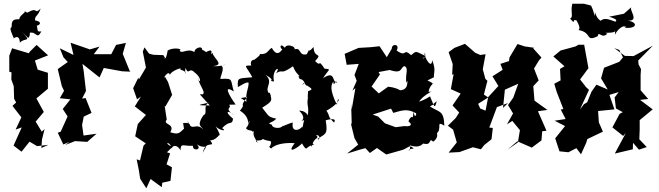

<svg xmlns="http://www.w3.org/2000/svg" viewBox="-20 -797 3549 1034"><path d="M203 0 206 -45 220 -102 205 -88 172 -142 216 -194 176 -267C197 -284 217 -302 238 -319V-405L183 -422L168 -471L239 -499L177 -555L139 -517L136 -510L45 -537L30 -497V-411L42 -407L41 -369L54 -333L56 -265L67 -245L47 -227L95 -165L64 -99L97 -111L53 -13L96 20L139 -34L180 -10L240 -17ZM132 -592C153 -616 124 -626 160 -620C188 -602 186 -600 203 -628C175 -623 185 -638 177 -663C173 -649 225 -677 169 -687C166 -714 183 -705 199 -751C163 -715 187 -764 128 -729C128 -729 98 -739 118 -736C91 -708 99 -722 84 -699C95 -683 43 -711 43 -662C46 -635 20 -667 55 -590C41 -579 85 -626 87 -567C113 -597 153 -566 101 -624Z M679 -414 641 -507 658 -566 605 -555 577 -501 589 -505H485L516 -546L464 -531L360 -567L376 -501L302 -537L322 -488L345 -463L291 -425L313 -333L325 -308L302 -268L359 -262L318 -210L344 -170L307 -88L291 -82L321 -19L354 -33L331 -16L384 -37L450 -33L500 -77L430 -67L422 -124L431 -169L473 -189L441 -269L422 -266L443 -307L431 -412L424 -453L516 -380L539 -431L638 -413L683 -411Z M873 -477 860 -500 806 -502 783 -508 758 -542 749 -519 766 -433 728 -369 725 -379 697 -322 718 -262 739 -277 706 -224 766 -178 722 -129 708 -63 765 -25 753 -13 734 67 716 61 728 121 735 166 768 217 791 167 851 211 854 187 898 177 906 104 877 88 896 29 879 23 909 -6C853 -28 897 -45 908 12C897 -10 931 -27 952 13C954 -30 964 -9 1019 -12C1016 20 1073 10 1039 -20C1094 15 1104 -37 1072 26C1088 -49 1145 5 1112 -41C1104 -45 1130 -29 1165 -75C1157 -64 1180 -50 1141 -118C1156 -96 1210 -86 1176 -107C1219 -153 1230 -119 1235 -158C1184 -198 1209 -208 1244 -173C1180 -220 1232 -210 1214 -233L1249 -234C1212 -286 1181 -343 1239 -304C1220 -369 1238 -376 1169 -372C1158 -369 1195 -433 1172 -442C1215 -461 1182 -436 1125 -441C1194 -446 1130 -482 1124 -513C1100 -482 1147 -549 1087 -515C1127 -486 1055 -551 1066 -520C1081 -555 1027 -543 1027 -516C993 -541 956 -503 948 -525C966 -535 911 -543 883 -525C872 -460 862 -485 862 -485ZM971 -104C944 -77 937 -72 897 -85C926 -134 853 -123 878 -153L867 -225L871 -224L907 -286L885 -355L869 -383C850 -363 890 -427 895 -392C894 -411 967 -441 951 -422C1006 -407 969 -380 979 -431C998 -387 996 -439 1028 -407C1077 -369 1051 -339 1048 -380C1047 -337 1103 -293 1061 -284C1068 -287 1085 -291 1056 -289L1110 -229C1044 -230 1034 -229 1104 -244C1070 -227 1102 -186 1075 -176C1038 -120 1062 -119 1077 -98C1032 -145 1015 -79 990 -147C999 -93 1024 -143 966 -134Z M1277 -269 1312 -275C1261 -210 1311 -248 1272 -201C1289 -191 1321 -166 1316 -126C1326 -169 1328 -133 1305 -107C1311 -91 1348 -96 1337 -88C1367 -92 1320 -93 1369 -28C1335 -49 1391 -33 1394 -49C1430 -30 1450 -50 1435 -12C1411 -3 1491 25 1440 3C1466 -25 1528 -29 1567 -26C1513 46 1600 -13 1606 -25C1638 28 1621 -10 1671 -18C1652 -34 1639 -53 1659 -6C1669 -63 1706 -48 1682 -69C1710 -72 1700 -36 1690 -49C1733 -78 1747 -71 1734 -149C1734 -149 1799 -169 1779 -137C1741 -173 1760 -169 1738 -201C1776 -220 1817 -259 1800 -263L1794 -233C1754 -316 1763 -341 1775 -357C1779 -318 1786 -380 1794 -351C1767 -353 1788 -421 1720 -376C1747 -421 1770 -425 1728 -427C1688 -488 1714 -430 1677 -468C1722 -517 1669 -479 1669 -544C1626 -497 1659 -556 1632 -505C1581 -492 1610 -558 1549 -523C1601 -534 1526 -571 1514 -540C1483 -572 1488 -531 1501 -533C1482 -502 1463 -504 1444 -539C1424 -531 1423 -502 1380 -506C1370 -500 1401 -513 1344 -471C1372 -476 1320 -485 1333 -444C1286 -445 1305 -443 1339 -381C1264 -373 1258 -383 1261 -329C1257 -323 1314 -364 1319 -350C1318 -315 1302 -300 1307 -249ZM1637 -269 1640 -280C1628 -222 1647 -231 1637 -171C1643 -159 1639 -201 1591 -201C1647 -145 1574 -141 1618 -150C1601 -91 1619 -87 1608 -116C1596 -95 1546 -81 1557 -137C1539 -135 1469 -101 1505 -120C1487 -99 1442 -109 1445 -125C1409 -136 1447 -133 1468 -158C1422 -168 1430 -170 1392 -217C1451 -254 1445 -254 1433 -298L1417 -291C1435 -283 1420 -274 1440 -284C1389 -322 1461 -348 1410 -394C1478 -356 1411 -366 1456 -358C1440 -422 1497 -449 1467 -403C1510 -427 1484 -393 1546 -432C1570 -454 1547 -422 1603 -380C1615 -371 1573 -408 1594 -372C1621 -368 1616 -348 1633 -333C1621 -366 1593 -320 1615 -349C1655 -320 1674 -318 1639 -306Z M2317 -381C2315 -405 2329 -423 2307 -473C2306 -420 2264 -488 2266 -513C2285 -486 2233 -466 2272 -495C2213 -524 2223 -523 2194 -500C2147 -542 2174 -484 2116 -525C2136 -561 2089 -564 2090 -535L2063 -489L2024 -548L1978 -543L1911 -539L1836 -507L1847 -448L1912 -453L1889 -393L1901 -362L1878 -309L1894 -322L1874 -207L1871 -238L1874 -136L1871 -126L1889 -53L1909 -18L1849 30C1882 21 1913 9 1948 1L1972 27L2010 0L2060 35L2149 10C2176 1 2185 -22 2208 3C2157 6 2196 33 2187 -14C2242 3 2252 -21 2260 -24C2308 -11 2287 -56 2310 -37C2308 -25 2343 -55 2333 -77C2334 -86 2367 -111 2319 -97C2374 -84 2318 -155 2373 -120C2370 -206 2346 -190 2295 -224C2330 -242 2297 -226 2332 -252C2320 -207 2320 -221 2296 -278C2240 -242 2216 -250 2212 -240C2247 -240 2223 -258 2299 -302C2277 -304 2331 -309 2288 -302C2297 -358 2336 -336 2282 -364ZM2203 -165C2191 -176 2176 -139 2181 -142C2206 -123 2187 -114 2157 -118L2111 -112L2053 -133L2017 -169L1987 -180L2086 -212L2098 -189C2144 -202 2172 -214 2221 -187C2224 -173 2208 -157 2209 -203ZM2176 -362C2170 -353 2183 -307 2122 -311C2156 -284 2150 -322 2070 -330L2020 -294L1981 -331L2026 -396L2019 -409L2078 -420C2150 -397 2133 -432 2158 -441C2183 -428 2162 -404 2168 -352Z M2724 -488 2721 -468 2675 -453 2687 -421 2632 -386 2664 -334 2609 -274 2595 -201 2566 -213 2555 -238 2609 -272 2586 -288 2605 -362 2594 -372 2580 -424 2595 -505 2566 -501 2539 -513 2484 -561 2427 -539 2396 -516 2418 -452 2415 -394 2423 -398 2408 -317 2461 -293 2417 -229 2453 -191 2434 -161 2392 -120 2420 -99 2440 -30 2396 25 2454 22 2527 -4 2570 7 2588 -16 2627 -47 2634 -108 2615 -110 2656 -220 2716 -242 2689 -216 2699 -314 2771 -346 2744 -271 2716 -231 2743 -186 2710 -127 2739 -146 2780 -96 2769 -30 2713 9 2766 -36 2844 -2C2862 -15 2879 -28 2896 -41L2900 -90L2923 -93L2877 -198L2928 -205L2857 -256L2859 -247L2852 -333L2881 -364L2856 -428L2882 -471L2896 -487L2852 -536L2855 -540L2806 -547L2767 -560C2753 -536 2738 -512 2724 -488Z M3315 -528 3335 -488 3315 -464 3233 -432 3217 -375 3253 -315 3192 -341 3166 -304 3142 -246 3125 -236 3103 -207 3152 -313 3133 -331V-332L3104 -369L3149 -430C3141 -472 3134 -514 3126 -556H3095L3080 -547L2999 -525L2960 -493L3020 -440L2996 -426L2999 -364L2965 -346L2978 -302L3014 -210L3000 -207L3026 -156L2967 -147L3023 -118L2970 -52L2993 18L3041 23L3084 1L3109 34L3137 -28L3143 -48L3227 -88L3205 -138L3201 -199L3289 -208L3262 -286L3318 -303L3349 -351L3290 -272L3297 -213L3334 -193L3317 -184L3278 -111L3336 -65L3350 -80L3291 30L3388 7L3389 -28L3421 9L3463 -5L3423 -47L3425 -100V-150L3495 -208L3427 -259L3471 -264L3430 -311V-393L3432 -425L3419 -450L3417 -471L3496 -551L3392 -495L3345 -496L3288 -538ZM3229 -679C3209 -687 3197 -693 3184 -731C3181 -689 3186 -721 3163 -767L3124 -777H3062C3051 -730 3070 -705 3050 -697C3085 -656 3055 -698 3085 -687C3109 -642 3099 -644 3096 -635C3171 -622 3130 -569 3199 -602C3204 -635 3221 -584 3251 -616C3217 -626 3286 -614 3293 -630C3289 -582 3289 -634 3336 -655C3361 -650 3362 -668 3345 -648C3406 -640 3421 -675 3362 -686C3428 -683 3362 -747 3382 -760L3340 -723L3260 -707C3308 -693 3298 -685 3298 -685C3300 -667 3239 -718 3212 -681Z"/></svg>

Font: Asimov Aggro
Style: Medium
Weight: 500
Designer: Google
Version: Version 2.000980; 2014